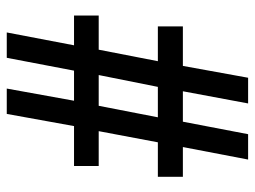

<svg xmlns="http://www.w3.org/2000/svg" viewBox="-113 -641 754 568"><g transform="rotate(90 264.0 -357.0)"><path d="M76 0 114 -199H26V-272H127L161 -447H58V-521H175L210 -714H286L250 -521H340L377 -714H452L415 -521H503V-447H401L368 -272H471V-199H353L317 0H242L278 -199H189L151 0ZM202 -272H293L327 -447H237Z"/></g></svg>

Font: Noto Serif Ethiopic SemiCondensed ExtraBold
Style: Regular
Weight: 800
Width: 4
Designer: Monotype Design Team
Foundry: Monotype Imaging Inc.
Version: Version 2.102; ttfautohint (v1.8.4.7-5d5b)